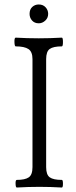

<svg xmlns="http://www.w3.org/2000/svg" viewBox="-20 -834 337 857"><path d="M153 -730Q134 -730 123 -742.5Q112 -755 112 -772Q112 -792 124 -803Q136 -814 153 -814Q172 -814 183.5 -801.5Q195 -789 195 -772Q195 -754 182 -742Q169 -730 153 -730ZM55 3Q50 3 49.5 -14Q49 -31 55 -31Q92 -31 108.5 -42.5Q125 -54 125 -88V-570Q125 -603 107 -615Q89 -627 50 -627Q45 -627 44.5 -646.5Q44 -666 50 -666Q101 -663 153 -663Q204 -663 256 -666Q261 -666 261 -646.5Q261 -627 256 -627Q218 -627 202 -615.5Q186 -604 186 -570V-88Q186 -54 202 -42.5Q218 -31 256 -31Q261 -31 261 -14Q261 3 256 3Q205 0 156 0Q106 0 55 3Z"/></svg>

Font: Junicode Cond Light
Style: Regular
Weight: 300
Width: 3
Designer: Peter S. Baker
Version: Version 2.201